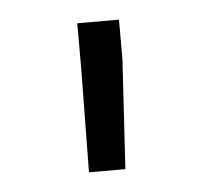

<svg xmlns="http://www.w3.org/2000/svg" viewBox="-31 -779 312 289"><g transform="rotate(-5 125.0 -634.5)"><path d="M93 -522 95 -680V-747H158V-687L148 -522Z"/></g></svg>

Font: Freesentation 4 Regular
Style: Regular
Weight: 400
Designer: glyphs from Roboto by Christian Robertson / Hangul glyphs from Noto Sans CJK(Source Han Sans) by Jang Soo-young and Kang
Foundry: PT&
Version: Version 2.001